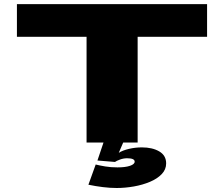

<svg xmlns="http://www.w3.org/2000/svg" viewBox="-20 -695 1094 936"><path d="M402 0V-515.5H62.5V-675H989.5V-515.5H651V0ZM549 221.5Q516.5 221.5 481.8 217.2Q447 213 411 205.5L446.5 107Q466.5 112 493.5 116.5Q520.5 121 552.5 121Q591.5 121 614 113.2Q636.5 105.5 636.5 93Q636.5 76.5 599.5 76.5Q582 76.5 565 82.8Q548 89 540.5 94.5L455 87.5L484.5 0H580.5L559 50Q578 38 608.5 30.8Q639 23.5 671.5 23.5Q723 23.5 756.5 43.2Q790 63 790 101.5Q790 131.5 768.2 154Q746.5 176.5 710.8 191.5Q675 206.5 632.5 214Q590 221.5 549 221.5Z"/></svg>

Font: Anybody UltraExpanded ExtraBold
Style: Regular
Weight: 800
Width: 9
Designer: Tyler Finck
Foundry: Etcetera Type Company
Version: Version 1.010; ttfautohint (v1.8.3) -l 8 -r 50 -G 200 -x 14 